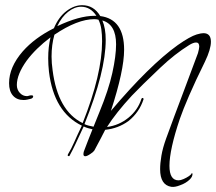

<svg xmlns="http://www.w3.org/2000/svg" viewBox="-20 -582 834 741"><path d="M641 139Q598 132 598 71Q598 48 603 18.5Q608 -11 621 -47L653 -134Q670 -180 693 -240.5Q716 -301 744 -377Q746 -385 747.5 -391.5Q749 -398 749 -402Q749 -418 737 -418Q726 -418 710 -408Q655 -374 599 -321Q561 -285 533.5 -258Q506 -231 489 -213Q428 -147 393 -92Q439 -98 475.5 -127.5Q512 -157 526 -201Q528 -204 530 -204Q534 -204 534 -199Q518 -149 476 -115Q436 -86 386 -81Q379 -67 368.5 -47Q358 -27 344 -1Q340 5 329 12Q316 21 309 21Q302 21 302 13Q302 4 308 -9Q312 -20 319.5 -39Q327 -58 337 -83Q328 -85 319.5 -87.5Q311 -90 303 -94L296 -79Q283 -51 271.5 -26.5Q260 -2 249 18Q248 22 243 20Q240 19 242 14Q255 -7 266.5 -33.5Q278 -60 293 -91L296 -97Q188 -149 169 -305Q166 -332 166 -357Q166 -401 175 -438Q118 -395 83 -348Q45 -295 45 -254Q45 -236 56.5 -223.5Q68 -211 84 -211Q86 -211 88 -211.5Q90 -212 93 -213Q96 -214 98.5 -214Q101 -214 102 -214Q108 -214 108 -210Q108 -204 100 -201Q92 -199 85 -197.5Q78 -196 71 -196Q45 -196 30 -213Q15 -230 15 -261Q15 -323 68 -384Q114 -436 188 -473Q206 -516 236 -539Q266 -562 297 -562Q342 -562 367 -520Q459 -508 459 -390Q459 -310 408 -154Q556 -329 666 -408Q713 -441 739 -449Q756 -454 765 -454Q794 -454 794 -421Q794 -392 771 -344Q734 -269 710 -213.5Q686 -158 674 -123Q654 -64 644 -18.5Q634 27 634 58Q634 114 669 114Q677 114 688.5 109Q700 104 709.5 97.5Q719 91 719 87Q723 86 723 89Q723 100 713 110Q698 125 675 133Q655 141 641 139ZM201 -481Q285 -521 345 -521H352Q329 -556 293 -556Q268 -556 243 -536.5Q218 -517 201 -481ZM299 -107Q374 -296 374 -423Q374 -449 371 -469.5Q368 -490 360 -506Q356 -507 352 -507.5Q348 -508 344 -508Q279 -508 190 -448Q179 -409 179 -364Q179 -351 180 -338Q181 -325 183 -311Q203 -154 299 -107ZM341 -93 364 -150Q399 -235 413.5 -300.5Q428 -366 428 -411Q428 -488 375 -503Q388 -473 388 -428Q388 -306 306 -103Q314 -99 323 -97Q332 -95 341 -93Z"/></svg>

Font: Passions Conflict
Style: Regular
Weight: 400
Designer: Robert E. Leuschke
Foundry: Robert E. Leuschke
Version: Version 1.010; ttfautohint (v1.8.3)